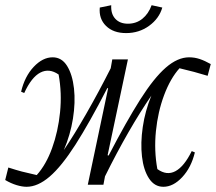

<svg xmlns="http://www.w3.org/2000/svg" viewBox="-24 -709 829 737"><path d="M78 8Q61 8 39.5 1.5Q18 -5 -4 -18L8 -66Q39 -56 60 -50.5Q81 -45 117 -37Q153 -77 176 -140.5Q199 -204 206.5 -278Q214 -352 201 -423Q165 -448 131 -430.5Q97 -413 69 -352L57 -357Q71 -416 105.5 -452.5Q140 -489 178 -489Q213 -489 233.5 -456Q254 -423 260 -369.5Q266 -316 256 -253.5Q246 -191 221 -133Q261 -192 308 -274Q355 -356 401 -447L407 -481H467L389 -113L393 -112Q461 -243 514 -326.5Q567 -410 612.5 -449.5Q658 -489 702 -489Q723 -489 742.5 -482.5Q762 -476 785 -463L773 -418Q747 -426 721 -433Q695 -440 665 -447Q630 -408 606 -344Q582 -280 574.5 -205.5Q567 -131 580 -60Q616 -34 649.5 -52Q683 -70 712 -129L724 -124Q710 -66 675.5 -29Q641 8 603 8Q569 8 548 -24Q527 -56 521 -108Q515 -160 524 -221.5Q533 -283 557 -342Q515 -281 469.5 -202Q424 -123 379 -32L373 0H313L391 -370L388 -371Q319 -237 265.5 -153.5Q212 -70 166.5 -31Q121 8 78 8ZM460 -582Q411 -582 383 -609.5Q355 -637 359 -680L403 -689Q401 -656 418.5 -637Q436 -618 467 -618Q499 -618 522.5 -637Q546 -656 558 -689L599 -680Q587 -638 548.5 -610Q510 -582 460 -582Z"/></svg>

Font: Piazzolla Light
Style: Italic
Weight: 300
Italic angle: -11.3°
Designer: Juan Pablo del Peral
Foundry: Huerta Tipografica
Version: Version 1.330